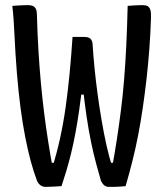

<svg xmlns="http://www.w3.org/2000/svg" viewBox="-20 -723 640 749"><path d="M28 -700Q39 -701 49 -701.5Q59 -702 69 -702.5Q79 -703 89 -703Q102 -703 109.5 -699Q117 -695 120.5 -687Q124 -679 124 -666Q126 -592 130 -525.5Q134 -459 139.5 -399.5Q145 -340 152 -284Q159 -228 167.5 -174Q176 -120 186 -65L162 -88H208L183 -66Q201 -123 214 -182Q227 -241 236 -304.5Q245 -368 251.5 -436Q258 -504 263 -579H309Q320 -579 326.5 -576Q333 -573 336.5 -567.5Q340 -562 341 -553Q344 -506 349 -455.5Q354 -405 361 -354Q368 -303 376.5 -253Q385 -203 395.5 -156Q406 -109 419 -68L391 -88H446L417 -67Q428 -128 436.5 -183.5Q445 -239 452 -294.5Q459 -350 464 -411Q469 -472 472.5 -543Q476 -614 478 -700Q488 -701 497.5 -701.5Q507 -702 516.5 -702.5Q526 -703 536 -703Q549 -703 556 -699Q563 -695 566.5 -684.5Q570 -674 569 -653Q567 -591 562.5 -531Q558 -471 551.5 -414Q545 -357 537 -302.5Q529 -248 519 -196Q509 -144 496.5 -94.5Q484 -45 470 3Q462 4 454 4.5Q446 5 438 5.5Q430 6 422 6Q414 6 405 6Q395 6 388 1Q381 -4 374 -17Q365 -48 355 -85Q345 -122 335.5 -167.5Q326 -213 317.5 -270Q309 -327 302 -399L329 -354H273L302 -398Q296 -343 289 -294Q282 -245 274 -202.5Q266 -160 257 -123.5Q248 -87 238.5 -55.5Q229 -24 220 3Q209 4 198.5 4.5Q188 5 178 5.5Q168 6 157 6Q147 6 139 0.5Q131 -5 125 -16Q111 -53 99.5 -96Q88 -139 78 -190.5Q68 -242 60 -303Q52 -364 46 -437Q40 -510 36 -595Q35 -620 33 -647.5Q31 -675 28 -700Z"/></svg>

Font: Rec Mono Semicasual
Style: Regular
Weight: 400
Version: Version 1.085; ttfautohint (v1.8.4.7-5d5b)